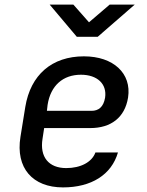

<svg xmlns="http://www.w3.org/2000/svg" viewBox="-20 -805 640 835"><path d="M314 -645H405L566 -785H457L367 -708L299 -785H196ZM254 10C377 10 465 -45 493 -142H395C380 -100 331 -74 268 -74C192 -74 152 -122 165 -202L172 -248H372C463 -248 523 -294 537 -381C553 -486 473 -560 345 -560C206 -560 113 -480 90 -340L69 -210C47 -74 122 10 254 10ZM184 -323 187 -349C200 -433 254 -480 332 -480C403 -480 446 -440 437 -380C430 -339 408 -323 378 -323Z"/></svg>

Font: JetBrains Mono Medium
Style: Italic
Weight: 436
Italic angle: -9°
Monospace: yes
Designer: Philipp Nurullin, Konstantin Bulenkov
Foundry: JetBrains
Version: Version 2.305